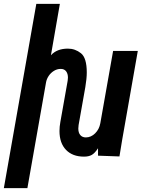

<svg xmlns="http://www.w3.org/2000/svg" viewBox="-100 -810 737 999"><path d="M253.5 -406Q253.5 -426.5 244 -439Q234.5 -451.5 216 -451.5Q197 -451.5 180.5 -441.2Q164 -431 153.2 -414.8Q142.5 -398.5 139.5 -381L42.5 169H-80L89 -790H211.5L165 -522.5Q196 -557 253.5 -557Q291 -557 321.2 -533Q351.5 -509 351.5 -433Q351.5 -401.5 344 -357L309 -159.5Q307.5 -150 307.5 -141.5Q307.5 -119 318 -107Q328.5 -95 346.5 -95Q373.5 -95 395 -116.2Q416.5 -137.5 422 -169L488.5 -545H617L552 -175Q534.5 -78.5 521.5 4L410 0V-38.5Q393 -12.5 377.2 -3.8Q361.5 5 337 5Q277.5 5 243.5 -30.2Q209.5 -65.5 209.5 -128.5Q209.5 -150.5 214 -175L252 -389.5Q253.5 -398 253.5 -406Z"/></svg>

Font: JuliaMono SemiBold
Style: Italic
Weight: 600
Italic angle: -9°
Monospace: yes
Designer: cormullion
Foundry: corm
Version: Version 0.056; ttfautohint (v1.8.4)